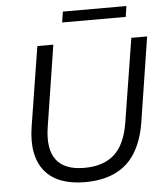

<svg xmlns="http://www.w3.org/2000/svg" viewBox="-59 -921 845 981"><g transform="rotate(-5 364.0 -430.0)"><path d="M336 9Q269 9 217.5 -10Q166 -29 133.5 -67.5Q101 -106 89.5 -163.5Q78 -221 90 -297L155 -705H237L172 -290Q154 -177 196.5 -120.5Q239 -64 340 -64Q438 -64 494 -114Q550 -164 568 -273L637 -705H718L650 -269Q635 -178 597 -116Q559 -54 494 -22.5Q429 9 336 9ZM292 -814 300 -869H626L618 -814Z"/></g></svg>

Font: Nunito Sans 12pt ExtraLight 12pt
Style: Italic
Weight: 400
Italic angle: -9°
Version: Version 3.101;gftools[0.9.27]